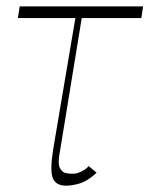

<svg xmlns="http://www.w3.org/2000/svg" viewBox="-20 -580 475 610"><path d="M434.7 -559.7 429 -522.7H239.7L170.5 -99.4Q163 -62.5 169.7 -47.6Q176.5 -32.7 188.9 -30.2Q201.3 -27.7 211.3 -28.1Q215.6 -28.4 217.3 -28.4Q226.6 -28.8 241.7 -36.8Q256.7 -44.7 261.4 -52.6L286.9 -31.2Q257.8 -4.3 233.3 2.8Q208.8 9.9 190.3 9.9Q157.3 9.9 147.7 -14Q138.1 -38 149.1 -106.5L219.5 -522.7H36.9L42.6 -559.7Z"/></svg>

Font: Inter Thin  BETA
Style: Italic
Weight: 100
Italic angle: -9.39999°
Designer: Rasmus Andersson
Foundry: rsms
Version: Version 3.011;git-f93a4a705